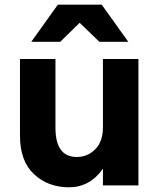

<svg xmlns="http://www.w3.org/2000/svg" viewBox="-20 -789 680 817"><path d="M418 -248V-538H569V0H418V-71Q362 8 273.5 8Q185 8 125 -47.5Q65 -103 65 -212V-538H216V-245Q216 -121 307 -121Q352 -121 385 -153.5Q418 -186 418 -248ZM236 -611H113L226 -769H413L526 -611H403L319 -692Z"/></svg>

Font: Montreal
Style: Bold
Weight: 700
Designer: Julieta Ulanovsky, usr_local_share
Foundry: Julieta Ulanovsky, usr_local_share
Version: Version 2.001